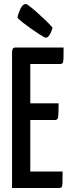

<svg xmlns="http://www.w3.org/2000/svg" viewBox="-20 -937 354 957"><path d="M40 0V-682Q40 -682 42.5 -691Q45 -700 57 -700H297Q297 -663 296.5 -646Q296 -629 292.5 -623.5Q289 -618 281 -618H131V-82H292Q292 -44 291.5 -26.5Q291 -9 287.5 -4.5Q284 0 275 0ZM50 -339V-422H272Q272 -370 270 -354.5Q268 -339 255 -339ZM207 -749Q197 -753 176.5 -766Q156 -779 133.5 -795Q111 -811 92.5 -825.5Q74 -840 67 -849Q71 -870 82 -893.5Q93 -917 109 -917Q113 -917 127.5 -906Q142 -895 163 -876.5Q184 -858 205 -838Q226 -818 242 -799Q242 -799 238 -786.5Q234 -774 226 -761.5Q218 -749 207 -749Z"/></svg>

Font: Yanone Kaffeesatz Medium
Style: Regular
Weight: 500
Designer: Yanone (Cyrillic: Daniel Pouzeot, Huerta Tipografica, and Cyreal)
Foundry: Yanone
Version: Version 2.003